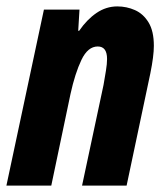

<svg xmlns="http://www.w3.org/2000/svg" viewBox="-30 -579 520 599"><path d="M-10 0 107 -549H218L214 -483H217Q241 -518 271 -538.5Q301 -559 336 -559Q365 -559 391 -547.5Q417 -536 433.5 -509Q450 -482 450 -436Q450 -404 439 -350L365 0H226L293 -314Q297 -337 300.5 -358.5Q304 -380 304 -395Q304 -434 275 -434Q244 -434 224 -392Q204 -350 190 -286L130 0Z"/></svg>

Font: Noto Sans ExtraCondensed ExtraBold
Style: Italic
Weight: 800
Width: 2
Italic angle: -12°
Designer: Monotype Design Team
Foundry: Monotype Imaging Inc.
Version: Version 2.013; ttfautohint (v1.8.4.7-5d5b)